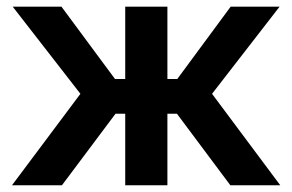

<svg xmlns="http://www.w3.org/2000/svg" viewBox="-20 -549 866 569"><path d="M15.6 0 218.3 -271 17.6 -529.3H162.1L320.8 -314.9H351.1V-529.3H476.1V-314.9H505.4L663.6 -529.3H808.6L608.4 -271L810.5 0H662.6L504.4 -211.9H476.1V0H351.1V-211.9H322.3L163.6 0Z"/></svg>

Font: Inter 24pt SemiBold
Style: Regular
Weight: 600
Designer: Rasmus Andersson
Foundry: rsms
Version: Version 4.001;git-66647c0bb